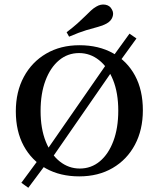

<svg xmlns="http://www.w3.org/2000/svg" viewBox="-20 -787 718 869"><path d="M208.1 -61.3 176.6 -85.5 475.8 -516.9 505.6 -491.1ZM108.1 62.9 76.6 40.3 169.4 -85.5 200.8 -61.3ZM510.5 -492.7 481.5 -517.7 566.1 -634.7 597.6 -612.9ZM338.7 11.3Q252.4 11.3 187.9 -24.6Q123.4 -60.5 87.5 -126.6Q51.6 -192.7 51.6 -283.1Q51.6 -371.8 87.9 -439.1Q124.2 -506.5 189.1 -544.4Q254 -582.3 339.5 -582.3Q426.6 -582.3 491.1 -546.4Q555.6 -510.5 591.1 -444.8Q626.6 -379 626.6 -287.9Q626.6 -199.2 590.7 -131.9Q554.8 -64.5 489.9 -26.6Q425 11.3 338.7 11.3ZM341.1 -24.2Q392.7 -24.2 431.9 -56.9Q471 -89.5 493.1 -148.4Q515.3 -207.3 515.3 -286.3Q515.3 -366.1 491.9 -424.6Q468.5 -483.1 428.2 -514.9Q387.9 -546.8 337.9 -546.8Q286.3 -546.8 247.2 -514.1Q208.1 -481.5 185.9 -422.6Q163.7 -363.7 163.7 -284.7Q163.7 -204.8 187.1 -146.4Q210.5 -87.9 250.8 -56Q291.1 -24.2 341.1 -24.2ZM292.7 -621 281.5 -641.1Q311.3 -663.7 331.5 -681.9Q351.6 -700 365.7 -714.1Q379.8 -728.2 391.5 -739.1Q403.2 -750 416.1 -757.3Q436.3 -769.4 456.9 -765.7Q477.4 -762.1 486.3 -744.4Q496 -728.2 489.1 -709.7Q482.3 -691.1 461.3 -679.8Q445.2 -671 423.4 -665.3Q401.6 -659.7 370.6 -650.4Q339.5 -641.1 292.7 -621Z"/></svg>

Font: Playfair 9pt SemiBold
Style: Regular
Weight: 600
Designer: Claus Eggers Sørensen
Foundry: Claus Eggers Sørensen
Version: Version 2.001;gftools[0.9.30]